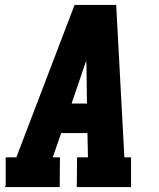

<svg xmlns="http://www.w3.org/2000/svg" viewBox="-20 -755 640 775"><path d="M0 0 3 -7V-120H46L281 -735H449L482 -120H509V0H290L291 -120H335L333 -218H227L193 -120H222L221 0ZM331 -337 329 -490Q329 -495 328.5 -500Q328 -505 328 -510Q326 -505 324.5 -500Q323 -495 321 -490L269 -337Z"/></svg>

Font: Iosevka Etoile Heavy
Style: Italic
Weight: 900
Italic angle: -9°
Designer: Belleve Invis
Foundry: Belleve Invis
Version: Version 22.1.2; ttfautohint (v1.8.4)